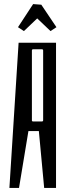

<svg xmlns="http://www.w3.org/2000/svg" viewBox="-20 -919 344 939"><path d="M142 -899 182 -896 256 -786 227 -767 162 -829 97 -767 68 -786ZM254 0H196L170 -278H119L73 0H26L71 -710H254ZM185 -678H142Q136 -678 136 -672V-330Q136 -325 142 -325H185Q191 -325 191 -331V-672Q191 -678 185 -678Z"/></svg>

Font: Bahiana
Style: Regular
Weight: 400
Designer: Pablo Cosgaya & Dani Raskovsky
Foundry: Pablo Cosgaya & Dani Raskovsky
Version: Version 1.005